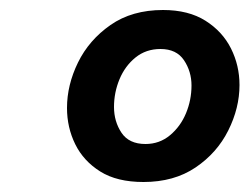

<svg xmlns="http://www.w3.org/2000/svg" viewBox="-20 -771 499 384"><path d="M267 -407Q214 -407 180.5 -428Q147 -449 130.5 -482.5Q114 -516 114 -555Q114 -601 136 -646Q158 -691 201 -721Q244 -751 306 -751Q357 -751 391 -729.5Q425 -708 442 -674Q459 -640 459 -601Q459 -555 436.5 -510Q414 -465 371 -436Q328 -407 267 -407ZM271 -483Q299 -483 320 -500.5Q341 -518 352 -544.5Q363 -571 363 -600Q363 -628 348 -650.5Q333 -673 301 -673Q272 -673 251 -656Q230 -639 219 -612.5Q208 -586 208 -557Q208 -528 223 -505.5Q238 -483 271 -483Z"/></svg>

Font: Be Vietnam Pro Medium
Style: Italic
Weight: 500
Italic angle: -12°
Designer: Lam Bao, Tony Le, Vietanh Nguyen
Foundry: Yellow Type Foundry
Version: Version 1.002; ttfautohint (v1.8.3)